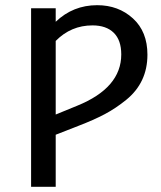

<svg xmlns="http://www.w3.org/2000/svg" viewBox="-20 -721 621 741"><path d="M355 -701Q437 -701 493 -650Q549 -599 549 -510Q549 -456 528.5 -412.5Q508 -369 467.5 -336Q427 -303 384.5 -280.5Q342 -258 282 -235L195 -201V0H100V-689H195V-637Q262 -701 355 -701ZM278 -313Q448 -382 448 -511Q448 -566 419 -594.5Q390 -623 337 -623Q254 -623 195 -563V-279Z"/></svg>

Font: Fira Sans
Style: Regular
Weight: 400
Designer: Carrois Corporate & Edenspiekermann AG
Foundry: Carrois Corporate GbR & Edenspiekermann AG
Version: Version 4.106;PS 004.106;hotconv 1.0.70;makeotf.lib2.5.58329